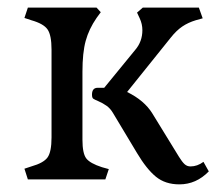

<svg xmlns="http://www.w3.org/2000/svg" viewBox="-20 -470 572 503"><path d="M44 -28 62 -34Q94 -43 104.5 -57.5Q115 -72 115 -110V-340Q115 -378 104.5 -393Q94 -408 62 -417L44 -423L53 -450H233L244 -438L233 -423Q213 -394 204.5 -363Q196 -332 196 -282V-104Q196 -68 206 -55Q216 -42 247 -32L265 -27L256 0H53ZM339 -69 276 -174Q269 -186 259 -193Q249 -200 238.5 -204.5Q228 -209 225 -211Q221 -213 221 -222Q221 -240 236 -240H253L334 -339Q353 -361 353 -391Q353 -407 346 -422L339 -437L354 -450H501L511 -422L493 -417Q473 -411 457.5 -400.5Q442 -390 427 -371L313 -229Q358 -207 379 -173L449 -59Q457 -46 463.5 -40Q470 -34 479 -34Q497 -34 513 -46L527 -21Q494 13 450 13Q413 13 388.5 -7Q364 -27 339 -69Z"/></svg>

Font: Kurale
Style: Regular
Weight: 400
Designer: Eduardo Rodriguez Tunni
Foundry: Eduardo Rodriguez Tunni
Version: Version 2.000